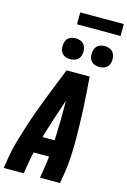

<svg xmlns="http://www.w3.org/2000/svg" viewBox="-162 -1204 848 1277"><g transform="rotate(15 262.0 -565.5)"><path d="M0 0 12 -74Q21 -130 37 -185.5Q53 -241 70.5 -296.5Q88 -352 108 -407Q128 -462 149 -516.5Q170 -571 192 -626Q214 -681 236 -735H395Q399 -681 403 -626Q407 -571 409.5 -516.5Q412 -462 413.5 -407Q415 -352 415 -296.5Q415 -241 412 -185Q409 -129 400 -74L388 0H250L262 -74Q265 -93 267.5 -112.5Q270 -132 272 -151H166Q161 -132 157 -112.5Q153 -93 150 -74L138 0ZM196 -265H280Q283 -334 284 -402.5Q285 -471 284 -539Q261 -471 238.5 -402.5Q216 -334 196 -265ZM440 -813Q423 -813 407 -819Q391 -825 381.5 -838Q372 -851 369.5 -868Q367 -885 370 -902Q372 -914 378 -925.5Q384 -937 394 -944Q404 -951 416 -954Q428 -957 440 -957Q457 -957 473 -951Q489 -945 498.5 -932Q508 -919 511 -902Q514 -885 511 -868Q509 -856 503 -844.5Q497 -833 486.5 -826Q476 -819 464 -816Q452 -813 440 -813ZM240 -813Q223 -813 207 -819Q191 -825 181.5 -838Q172 -851 169.5 -868Q167 -885 170 -902Q172 -914 178 -925.5Q184 -937 194 -944Q204 -951 216 -954Q228 -957 240 -957Q257 -957 273 -951Q289 -945 298.5 -932Q308 -919 311 -902Q314 -885 311 -868Q309 -856 303 -844.5Q297 -833 286.5 -826Q276 -819 264 -816Q252 -813 240 -813ZM224 -1049V-1131H524V-1049Z"/></g></svg>

Font: Iosevka Curly Heavy Oblique
Style: Regular
Weight: 900
Italic angle: -9°
Monospace: yes
Designer: Belleve Invis
Foundry: Belleve Invis
Version: Version 11.1.0; ttfautohint (v1.8.3)